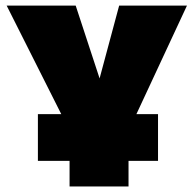

<svg xmlns="http://www.w3.org/2000/svg" viewBox="-20 -670 696 690"><path d="M116.2 -91.8V-259.8H200.2L3.9 -649.9H252L337.9 -388.2L408.2 -649.9H651.9L470.2 -259.8H547.9V-91.8H441.9V0H230V-91.8Z"/></svg>

Font: Apfel Grotezk Satt
Style: Regular
Weight: 900
Designer: Luigi Gorlero
Foundry: © 2023, Luigi Gorlero & Collletttivo
Version: Version 2.000;Glyphs 3.2 (3217)